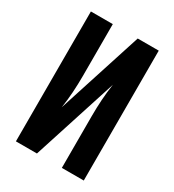

<svg xmlns="http://www.w3.org/2000/svg" viewBox="-178 -838 855 941"><g transform="rotate(30 250.0 -367.5)"><path d="M58 0V-735H182V-441Q182 -395 179 -349Q176 -303 169 -257L323 -735H442V0H318V-294Q318 -340 321 -386Q324 -432 331 -478L177 0Z"/></g></svg>

Font: Iosevka Extrabold
Style: Regular
Weight: 800
Monospace: yes
Designer: Belleve Invis
Foundry: Belleve Invis
Version: Version 32.5.0; ttfautohint (v1.8.4)